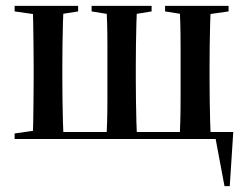

<svg xmlns="http://www.w3.org/2000/svg" viewBox="-20 -475 842 656"><path d="M91 0Q93 -24 93.5 -60Q94 -96 94.5 -135Q95 -174 95 -205V-249Q95 -281 94.5 -320Q94 -359 93.5 -395Q93 -431 91 -455H198Q196 -431 195 -395Q194 -359 193.5 -320Q193 -281 193 -249V-205Q193 -174 193.5 -135Q194 -96 195 -60Q196 -24 198 0ZM343 0Q345 -24 346 -60Q347 -96 347 -135Q347 -174 347 -205V-249Q347 -281 347 -320Q347 -359 346 -395Q345 -431 343 -455H449Q447 -431 446 -395Q445 -359 444.5 -320Q444 -281 444 -249V-205Q444 -174 444.5 -135Q445 -96 446 -60Q447 -24 449 0ZM593 0Q595 -24 596 -60Q597 -96 597 -135Q597 -174 597 -205V-249Q597 -281 597 -320Q597 -359 596 -395Q595 -431 593 -455H701Q699 -431 698 -395Q697 -359 696.5 -320Q696 -281 696 -249V-205Q696 -174 696.5 -135Q697 -96 698 -60Q699 -24 701 0ZM747 161 714 -15 749 0H158V-24H777L765 161ZM30 -436V-455H247V-436L165 -423H121ZM293 -436V-455H498V-436L418 -423H373ZM544 -436V-455H761V-436L670 -423H626ZM30 0V-19L121 -32H167V0Z"/></svg>

Font: Source Serif 4 60pt SemiBold
Style: Regular
Weight: 600
Version: Version 4.004;hotconv 1.0.116;makeotfexe 2.5.65601